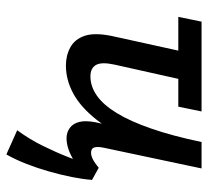

<svg xmlns="http://www.w3.org/2000/svg" viewBox="-45 -413 653 603"><g transform="rotate(90 281.5 -111.5)"><path d="M186 8Q154 8 128.5 -6Q103 -20 92.5 -51Q82 -82 93 -136L155 -418H244L183 -145Q174 -104 184 -86.5Q194 -69 220 -69Q251 -69 280 -89Q309 -109 335 -151.5Q361 -194 384 -260.5Q407 -327 426 -418H485Q461 -300 428 -218.5Q395 -137 355 -87Q315 -37 272.5 -14.5Q230 8 186 8ZM465 195 389 161Q417 123 437.5 81.5Q458 40 473.5 0.5Q489 -39 499 -70L545 -74Q543 -46 536 -11Q529 24 518.5 61Q508 98 494.5 132.5Q481 167 465 195ZM33 -345 48 -418H330L315 -345ZM414 6Q396 6 382 -4Q368 -14 363 -34Q358 -54 364 -85L437 -418H509L444 -111Q440 -92 443 -81.5Q446 -71 460 -71Q469 -71 480 -76.5Q491 -82 507 -95L545 -74Q512 -33 478 -13.5Q444 6 414 6Z"/></g></svg>

Font: Ysabeau Office SemiBold
Style: Italic
Weight: 600
Italic angle: -12°
Designer: Christian Thalmann (Catharsis Fonts)
Version: Version 2.001;gftools[0.9.30]; featfreeze: tnum,lnum,ss02